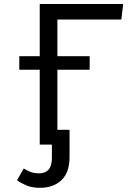

<svg xmlns="http://www.w3.org/2000/svg" viewBox="-20 -708 640 940"><path d="M225 -72.5H320.5V0H225ZM175.5 211.5Q137 211.5 109.2 199.8Q81.5 188 63.5 174.5L96 117Q114 127.5 130.2 134Q146.5 140.5 172 140.5Q202 140.5 218 122.2Q234 104 234 65.5V-1H320.5V60.5Q320.5 136.5 281 174Q241.5 211.5 175.5 211.5ZM583 -688.5 574 -612.5H261V0H174.5V-688.5ZM419 -433V-366.5H261.5H74.5V-433H174.5Z"/></svg>

Font: Fast_Mono
Style: Regular
Weight: 400
Monospace: yes
Designer: Carrois Corporate, Edenspiekermann AG, Nikita Prokopov
Foundry: Carrois Corporate, Edenspiekermann AG, Nikita Prokopov
Version: Version 5.002